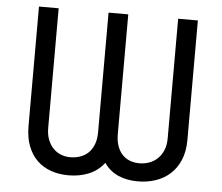

<svg xmlns="http://www.w3.org/2000/svg" viewBox="-52 -786 990 855"><g transform="rotate(5 443.0 -358.5)"><path d="M88.1 -727.3H176.1V-193.2Q176.1 -162.3 185.2 -139.4Q194.2 -116.5 209.3 -101.2Q224.4 -85.9 244 -78.5Q263.5 -71 284.1 -71Q309.3 -71 330.3 -78.5Q351.2 -85.9 366.7 -101.2Q382.1 -116.5 390.6 -139.4Q399.1 -162.3 399.1 -193.2V-727.3H487.2V-193.2Q487.2 -162.3 495.2 -139.4Q503.2 -116.5 517.6 -101.2Q532 -85.9 551.5 -78.5Q571 -71 593.8 -71Q616.8 -71 637.8 -78.5Q658.7 -85.9 674.9 -101.2Q691.1 -116.5 700.6 -139.4Q710.2 -162.3 710.2 -193.2V-727.3H798.3V-193.2Q798.3 -142 782.3 -103.9Q766.3 -65.7 738.6 -40.5Q710.9 -15.3 673.7 -2.7Q636.4 9.9 593.8 9.9Q544.4 9.9 506 -7.1Q467.7 -24.1 443.2 -59.7Q416.5 -24.5 375.4 -7.3Q334.2 9.9 284.1 9.9Q241.5 9.9 205.6 -2.7Q169.7 -15.3 143.6 -40.5Q117.5 -65.7 102.8 -103.9Q88.1 -142 88.1 -193.2Z"/></g></svg>

Font: Interop
Style: Regular
Weight: 400
Designer: Rasmus Andersson, Google, Jang Haemin
Foundry: jhaemin
Version: Version 1.008